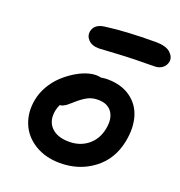

<svg xmlns="http://www.w3.org/2000/svg" viewBox="-123 -759 824 879"><g transform="rotate(20 289.0 -319.5)"><path d="M252.9 -538.1Q218.3 -538.1 200.7 -556.6Q183.1 -575.2 188 -599.1Q196.3 -635.3 244.1 -641.1Q344.7 -654.8 486.8 -654.8Q538.6 -654.8 560.1 -634.3Q581.5 -613.8 577.1 -590.8Q573.2 -571.3 557.6 -559.6Q542 -547.9 519 -547.9Q419.9 -547.9 337.9 -543Q255.9 -538.1 252.9 -538.1ZM264.2 16.1Q192.4 16.1 140.1 -16.4Q87.9 -48.8 66.9 -102.1Q45.9 -155.3 58.1 -217.8Q64.9 -252.9 83.7 -285.4Q102.5 -317.9 127.4 -341.6Q152.3 -365.2 180.4 -383.1Q208.5 -400.9 235.1 -409.9Q261.7 -418.9 283.2 -418.9Q296.9 -418.9 307.1 -416Q324.2 -418.9 337.9 -418.9Q406.2 -418.9 451.4 -386.7Q496.6 -354.5 512 -301Q527.3 -247.6 514.2 -181.2Q496.1 -88.9 426.8 -36.4Q357.4 16.1 264.2 16.1ZM163.1 -204.1Q152.3 -152.8 181.6 -121.3Q210.9 -89.8 270 -89.8Q323.2 -89.8 360.8 -119.9Q398.4 -149.9 409.2 -202.1Q419.9 -253.9 398.9 -284.9Q377.9 -315.9 331.1 -315.9Q304.2 -315.9 284.7 -306.6Q265.1 -297.4 240.2 -276.9Q233.9 -271.5 220.5 -259.8Q207 -248 202.6 -244.9Q198.2 -241.7 189.9 -237.5Q181.6 -233.4 172.9 -232.9Q165.5 -216.3 163.1 -204.1Z"/></g></svg>

Font: Shantell Sans Irregular Bouncy
Style: Italic
Weight: 500
Italic angle: -11.31°
Designer: Stephen Nixon, Anya Danilova, Shantell Martin
Foundry: Arrow Type
Version: Version 1.006;[9816181b4]